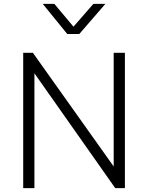

<svg xmlns="http://www.w3.org/2000/svg" viewBox="-20 -973 766 993"><path d="M100 0V-700H150L568 -112V-700H626V0H576L158 -594V0ZM328 -797 201 -953H261L360 -835L463 -953H525L390 -797Z"/></svg>

Font: Geologica Thin
Style: Regular
Weight: 100
Designer: Sindre Bremnes, Frode Helland
Foundry: Monokrom Skriftforlag AS
Version: Version 1.010; ttfautohint (v1.8.4.7-5d5b);gftools[0.9.28]